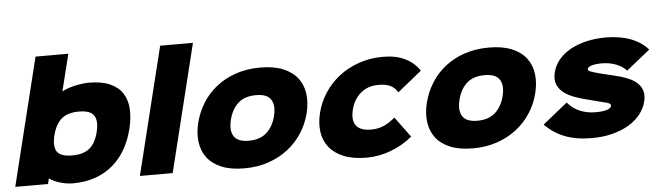

<svg xmlns="http://www.w3.org/2000/svg" viewBox="-51 -1044 4331 1260"><g transform="rotate(-5 2115.0 -414.5)"><path d="M784 -313Q766 -241 732.5 -182Q699 -123 649 -80Q599 -37 533 -13.5Q467 10 384 10Q345 10 302 -2.5Q259 -15 231 -35H229L221 0H5L212 -840H428L368 -598H370Q388 -608 410.5 -615.5Q433 -623 456 -628Q479 -633 502 -636Q525 -639 544 -639Q628 -639 682.5 -615.5Q737 -592 765.5 -549Q794 -506 798 -446Q802 -386 784 -313ZM569 -313Q586 -385 562.5 -420.5Q539 -456 464 -456Q389 -456 348.5 -421Q308 -386 290 -313Q273 -242 296 -207.5Q319 -173 395 -173Q471 -173 511 -207Q551 -241 569 -313Z M1042 0H826L1033 -840H1249Z M1952 -315Q1935 -247 1897.5 -188Q1860 -129 1804 -85Q1748 -41 1675 -15.5Q1602 10 1514 10Q1425 10 1364.5 -15Q1304 -40 1270.5 -84Q1237 -128 1229 -187.5Q1221 -247 1238 -315Q1255 -383 1292 -442.5Q1329 -502 1384.5 -546Q1440 -590 1513 -615Q1586 -640 1675 -640Q1763 -640 1824 -615Q1885 -590 1919 -546Q1953 -502 1961 -443Q1969 -384 1952 -315ZM1737 -315Q1754 -383 1729.5 -422.5Q1705 -462 1631 -462Q1556 -462 1513 -423Q1470 -384 1453 -315Q1436 -247 1460.5 -207.5Q1485 -168 1559 -168Q1633 -168 1676.5 -207.5Q1720 -247 1737 -315Z M2622 -102Q2556 -48 2478 -19Q2400 10 2320 10Q2230 10 2169 -15Q2108 -40 2073.5 -83.5Q2039 -127 2031 -185.5Q2023 -244 2040 -311Q2057 -379 2096 -439Q2135 -499 2192 -543.5Q2249 -588 2323 -614Q2397 -640 2483 -640Q2568 -640 2628 -610.5Q2688 -581 2723 -528L2564 -399Q2547 -428 2518 -443.5Q2489 -459 2438 -459Q2366 -459 2319 -418Q2272 -377 2256 -311Q2248 -279 2250 -253.5Q2252 -228 2264.5 -209.5Q2277 -191 2302 -181Q2327 -171 2365 -171Q2409 -171 2446 -186.5Q2483 -202 2523 -236Z M3458 -315Q3441 -247 3403.5 -188Q3366 -129 3310 -85Q3254 -41 3181 -15.5Q3108 10 3020 10Q2931 10 2870.5 -15Q2810 -40 2776.5 -84Q2743 -128 2735 -187.5Q2727 -247 2744 -315Q2761 -383 2798 -442.5Q2835 -502 2890.5 -546Q2946 -590 3019 -615Q3092 -640 3181 -640Q3269 -640 3330 -615Q3391 -590 3425 -546Q3459 -502 3467 -443Q3475 -384 3458 -315ZM3243 -315Q3260 -383 3235.5 -422.5Q3211 -462 3137 -462Q3062 -462 3019 -423Q2976 -384 2959 -315Q2942 -247 2966.5 -207.5Q2991 -168 3065 -168Q3139 -168 3182.5 -207.5Q3226 -247 3243 -315Z M4165 -197Q4154 -153 4124 -115Q4094 -77 4047.5 -49Q4001 -21 3939 -5Q3877 11 3802 11Q3701 11 3626 -18Q3551 -47 3495 -105L3658 -236Q3692 -195 3739.5 -175.5Q3787 -156 3841 -156Q3891 -156 3916.5 -164.5Q3942 -173 3946 -187Q3948 -198 3938 -204.5Q3928 -211 3891 -219Q3886 -220 3871 -224Q3856 -228 3839 -232.5Q3822 -237 3806.5 -241Q3791 -245 3786 -246Q3750 -255 3711.5 -269Q3673 -283 3643.5 -305Q3614 -327 3600 -360Q3586 -393 3598 -441Q3609 -486 3640 -523Q3671 -560 3717 -585.5Q3763 -611 3822.5 -625Q3882 -639 3950 -639Q4042 -639 4113 -612.5Q4184 -586 4228 -535L4072 -410Q4046 -439 4003 -455.5Q3960 -472 3910 -472Q3867 -472 3842.5 -464Q3818 -456 3815 -443Q3813 -432 3834 -424.5Q3855 -417 3897 -406L3992 -383Q4039 -372 4075.5 -356.5Q4112 -341 4135.5 -318.5Q4159 -296 4167 -266.5Q4175 -237 4165 -197Z"/></g></svg>

Font: TypoPRO Sinkin Sans
Style: 900 X Black Italic
Weight: 950
Italic angle: -112°
Designer: Keith Bates
Foundry: K-Type
Version: Sinkin Sans (version 1.0)  by Keith Bates   •   © 2014   www